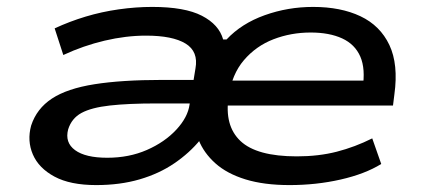

<svg xmlns="http://www.w3.org/2000/svg" viewBox="-20 -526 1224 555"><path d="M258 9Q183 9 137.5 -15.5Q92 -40 75 -79.5Q58 -119 70 -163Q86 -212 130 -241Q174 -270 253 -282.5Q332 -295 449 -295H566L556 -227H432Q351 -227 297.5 -221Q244 -215 215.5 -199.5Q187 -184 177 -152Q167 -114 197 -92Q227 -70 290 -70Q353 -70 404.5 -92.5Q456 -115 489.5 -151Q523 -187 528 -224L545 -328Q554 -377 516.5 -400Q479 -423 402 -423Q344 -423 282.5 -408.5Q221 -394 163 -367L138 -444Q181 -464 227.5 -478Q274 -492 323.5 -499Q373 -506 420 -506Q514 -506 563.5 -480.5Q613 -455 625 -412H635Q678 -458 745 -482Q812 -506 885 -506Q965 -506 1022 -479Q1079 -452 1105.5 -396Q1132 -340 1120 -253L1116 -221H611L622 -293H1056L1028 -270Q1037 -327 1021.5 -362.5Q1006 -398 969 -415Q932 -432 878 -432Q821 -432 770.5 -412.5Q720 -393 685 -352Q650 -311 641 -247Q628 -163 675 -118.5Q722 -74 838 -74Q901 -74 953.5 -87.5Q1006 -101 1056 -126L1082 -52Q1035 -23 964.5 -7Q894 9 817 9Q743 9 689.5 -7.5Q636 -24 602.5 -54Q569 -84 554 -122H559Q528 -84 484 -54Q440 -24 383.5 -7.5Q327 9 258 9Z"/></svg>

Font: Nunito Sans 7pt Expanded Medium
Style: Italic
Weight: 500
Width: 7
Italic angle: -9°
Designer: Vernon Adams
Foundry: Vernon Adams
Version: Version 3.101;gftools[0.9.27]